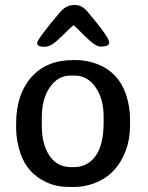

<svg xmlns="http://www.w3.org/2000/svg" viewBox="-20 -735 590 767"><path d="M264.2 -67.4H274.9Q329.1 -67.4 361.6 -111.6Q394 -155.8 394 -247.6V-269.5Q394 -339.4 361.8 -386.2Q329.6 -433.1 277.8 -433.1H261.7Q211.4 -433.1 179.2 -386.5Q147 -339.8 147 -265.6V-232.4Q147 -159.2 177.5 -113.3Q208 -67.4 264.2 -67.4ZM274.4 -714.8H282.2Q307.1 -714.8 329.6 -688.5Q416.5 -585.9 416.5 -564.9Q416.5 -548.8 380.9 -548.8Q361.3 -548.8 318.8 -591.3Q276.4 -633.8 273.4 -633.8Q270.5 -633.8 227.8 -591.1Q185.1 -548.3 162.1 -548.3H154.3Q128.4 -548.3 128.4 -563.2Q128.4 -578.1 218.8 -685.1Q244.1 -714.8 274.4 -714.8ZM499.5 -258.8V-233.9Q499.5 -179.7 482.9 -134.8Q450.2 -46.4 375 -10.7Q326.7 11.7 277.3 11.7H252.4Q205.1 11.7 163.6 -7.8Q88.4 -43 61.5 -123Q44.4 -174.3 44.4 -224.1V-240.7Q44.4 -356.9 104.5 -425.8Q164.6 -495.1 272.9 -495.1H281.2Q328.1 -495.1 370.1 -478.5Q452.1 -446.3 482.4 -360.4Q499.5 -310.5 499.5 -258.8Z"/></svg>

Font: Averia Gruesa Libre
Style: Regular
Weight: 400
Italic angle: -1.70001°
Version: Version 1.002